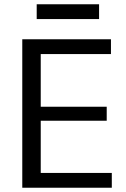

<svg xmlns="http://www.w3.org/2000/svg" viewBox="-20 -885 594 905"><path d="M152 -70H507V0H85V-700H503V-630H152L172 -685V-349L152 -382H483V-316H152L172 -349V-15ZM447 -865V-795H153V-865Z"/></svg>

Font: Pathway Extreme
Style: Regular
Weight: 400
Designer: Eduardo Rodriguez Tunni
Foundry: Eduardo Rodriguez Tunni
Version: Version 1.001;gftools[0.9.26]